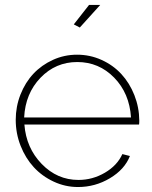

<svg xmlns="http://www.w3.org/2000/svg" viewBox="-20 -750 619 780"><path d="M304.2 -638.2 279.8 -650.9 341.8 -730H387.2ZM296.9 9.8Q245.1 9.8 198 -12.2Q150.9 -34.2 117.2 -70.8Q83.5 -107.4 63.7 -157.7Q43.9 -208 43.9 -263.2Q43.9 -316.9 63.2 -366Q82.5 -415 115.7 -450.4Q148.9 -485.8 195.1 -506.8Q241.2 -527.8 293 -527.8Q345.7 -527.8 392.6 -506.6Q439.5 -485.4 472.9 -449.2Q506.3 -413.1 525.9 -363.5Q545.4 -314 545.9 -259.8Q545.9 -249 544.9 -244.1H79.1Q86.4 -148.9 149.4 -84Q212.4 -19 298.8 -19Q356 -19 406 -48.3Q456.1 -77.6 477.1 -124L507.8 -116.2Q486.3 -61.5 426.5 -25.9Q366.7 9.8 296.9 9.8ZM78.1 -272.9H512.2Q505.9 -371.1 443.8 -434.6Q381.8 -498 293.9 -498Q206.1 -498 144.5 -434.1Q83 -370.1 78.1 -272.9Z"/></svg>

Font: Rawline ExtraLight
Style: Regular
Weight: 275
Designer: Matt McInerney, Pablo Impallari, Rodrigo Fuenzalida
Foundry: Matt McInerney, Pablo Impallari, Rodrigo Fuenzalida
Version: Version 4.020;PS 004.020;hotconv 1.0.88;makeotf.lib2.5.64775